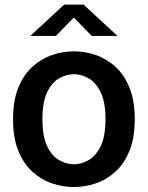

<svg xmlns="http://www.w3.org/2000/svg" viewBox="-20 -778 624 810"><path d="M292 11Q245.5 11 200 -4.2Q154.5 -19.5 117 -53.2Q79.5 -87 57.2 -141.8Q35 -196.5 35 -275Q35 -353.5 57.2 -408.2Q79.5 -463 117 -496.8Q154.5 -530.5 200 -546Q245.5 -561.5 292 -561.5Q338 -561.5 383.5 -546Q429 -530.5 466.5 -496.8Q504 -463 526.2 -408.2Q548.5 -353.5 548.5 -275Q548.5 -196.5 526.2 -141.8Q504 -87 466.5 -53.2Q429 -19.5 383.5 -4.2Q338 11 292 11ZM292 -85Q323 -85 353.8 -102.5Q384.5 -120 404.8 -161.5Q425 -203 425 -275Q425 -347.5 404.8 -388.8Q384.5 -430 354 -447.5Q323.5 -465 292 -465Q260 -465 229.2 -447.5Q198.5 -430 178.8 -388.8Q159 -347.5 159 -275Q159 -203 178.8 -161.5Q198.5 -120 229.2 -102.5Q260 -85 292 -85ZM108 -626.5 250.5 -758.5H332.5L475.5 -626.5H367L291.5 -704L216 -626.5Z"/></svg>

Font: Junction SemiBold
Style: Regular
Weight: 600
Designer: Caroline Hadilaksono
Foundry: Caroline Hadilaksono, Tyler Finck, The League of Moveable Type
Version: Version 2.000; ttfautohint (v1.8.3)